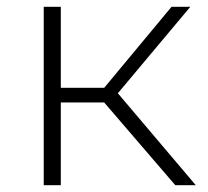

<svg xmlns="http://www.w3.org/2000/svg" viewBox="-20 -542 608 562"><path d="M285 -242H158V0H108V-522H158V-285H285L482 -522H537L325 -269L553 0H493Z"/></svg>

Font: Montserrat Alternates Light
Style: Regular
Weight: 300
Designer: Julieta Ulanovsky
Foundry: Julieta Ulanovsky
Version: Version 7.200